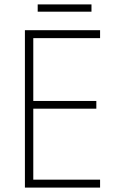

<svg xmlns="http://www.w3.org/2000/svg" viewBox="-20 -851 530 871"><path d="M395 -831H151V-798H395ZM434 0V-36H131V-358H417V-393H131V-678H434V-714H93V0Z"/></svg>

Font: Noto Sans Thai SemCond ExtLt
Style: Regular
Weight: 200
Width: 4
Designer: Monotype Design Team
Foundry: Monotype Imaging Inc.
Version: Version 2.002